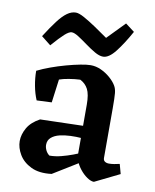

<svg xmlns="http://www.w3.org/2000/svg" viewBox="-83 -779 691 858"><g transform="rotate(10 263.0 -350.5)"><path d="M402 15Q388 15 370.5 3Q353 -9 338 -28Q323 -47 315 -69L311 -80V-319Q311 -366 299 -389Q287 -412 263 -424Q239 -423 212 -418.5Q185 -414 169 -408L155 -302L87 -299Q75 -327 68.5 -361.5Q62 -396 62 -429Q88 -442 121 -454Q154 -466 188.5 -475.5Q223 -485 252 -490.5Q281 -496 298 -496Q322 -496 345 -485.5Q368 -475 387 -458.5Q406 -442 416 -425Q424 -412 426 -392Q428 -372 428 -322V-98Q428 -87 435.5 -82Q443 -77 454 -77Q465 -77 477.5 -79Q490 -81 502 -84L514 -40ZM210 13Q154 20 117 2Q80 -16 62 -46.5Q44 -77 44 -107Q44 -137 61 -167Q78 -197 117 -218L338 -224L335 -167L315 -168Q290 -170 263.5 -169Q237 -168 214.5 -162.5Q192 -157 177.5 -144.5Q163 -132 163 -111Q163 -99 169 -86.5Q175 -74 186 -66Q212 -66 239 -73Q266 -80 290 -89Q314 -98 328 -104L332 -62ZM345 -543Q328 -543 306.5 -555.5Q285 -568 262.5 -584.5Q240 -601 220.5 -613.5Q201 -626 189 -626Q177 -626 157.5 -608.5Q138 -591 104 -552L61 -586Q89 -630 111 -659Q133 -688 152.5 -702Q172 -716 192 -716Q206 -716 230.5 -702.5Q255 -689 285.5 -668.5Q316 -648 344 -628L421 -707L462 -676Q430 -618 400.5 -580.5Q371 -543 345 -543Z"/></g></svg>

Font: Eczar Medium
Style: Regular
Weight: 500
Designer: Vaibhav Singh
Foundry: Rosetta Type Foundry
Version: Version 2.000